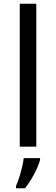

<svg xmlns="http://www.w3.org/2000/svg" viewBox="-20 -780 298 1021"><path d="M173 0H85V-760H173ZM193 70Q189 88 176.5 115.5Q164 143 147.5 171Q131 199 113 221H65V209Q73 192 81.5 165.5Q90 139 97 110.5Q104 82 106 61H193Z"/></svg>

Font: Noto Sans Ogham
Style: Regular
Weight: 400
Designer: Monotype Design Team
Foundry: Monotype Imaging Inc.
Version: Version 2.001; ttfautohint (v1.8.4.7-5d5b)